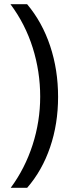

<svg xmlns="http://www.w3.org/2000/svg" viewBox="-20 -734 336 912"><path d="M255.9 -273.9Q255.9 -145.5 218 -34.7Q180.2 76.2 108.9 158.2H30.8Q98.6 66.4 134.8 -45.7Q170.9 -157.7 170.9 -274.9Q170.9 -394 135.5 -506.8Q100.1 -619.6 29.8 -713.9H108.9Q180.7 -628.4 218.3 -515.4Q255.9 -402.3 255.9 -273.9Z"/></svg>

Font: Samim FD
Style: FD
Weight: 400
Foundry: DejaVu fonts team - Redesigned by Saber Rastikerdar
Version: Version 4.00 December 17, 2020